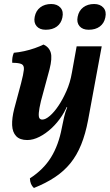

<svg xmlns="http://www.w3.org/2000/svg" viewBox="-20 -689 547 957"><path d="M149 248Q130 231 129 200Q197 156 234.5 95Q272 34 288 -51Q294 -81 299.5 -105.5Q305 -130 315 -154L308 -158L362 -458H487L419 -90Q406 -21 384.5 32Q363 85 331 124.5Q299 164 254 194Q209 224 149 248ZM116 9Q79 9 60.5 -10.5Q42 -30 40.5 -65Q39 -100 51 -147L85 -274Q97 -320 99 -341.5Q101 -363 87.5 -369.5Q74 -376 41 -376Q40 -389 42 -402Q44 -415 49 -426Q73 -428 100.5 -434Q128 -440 153.5 -449Q179 -458 197 -467Q225 -454 233 -426.5Q241 -399 227 -344L184 -185Q175 -147 173.5 -127Q172 -107 176.5 -100Q181 -93 191 -93Q207 -93 228.5 -111.5Q250 -130 271.5 -162Q293 -194 311.5 -236Q330 -278 338 -325L323 -183Q311 -146 288.5 -111.5Q266 -77 237 -50Q208 -23 176.5 -7Q145 9 116 9ZM207.8 -540.7Q177.5 -540.7 162.3 -558.7Q147.2 -576.7 153 -605.3Q158.9 -635.7 180.9 -652.4Q202.9 -669 235.1 -669Q265.4 -669 281.6 -650.5Q297.7 -632.1 290.9 -601.6Q285 -573 263.5 -556.8Q242 -540.7 207.8 -540.7ZM421.8 -540.7Q391.5 -540.7 376.3 -558.7Q361.2 -576.7 367 -605.3Q372.9 -635.7 394.9 -652.4Q416.9 -669 449.1 -669Q479.4 -669 495.6 -650.5Q511.7 -632.1 504.9 -601.6Q499 -573 477.5 -556.8Q456 -540.7 421.8 -540.7Z"/></svg>

Font: Vollkorn SemiBold
Style: Italic
Weight: 600
Italic angle: -11°
Designer: Friedrich Althausen
Foundry: Friedrich Althausen
Version: Version 5.000